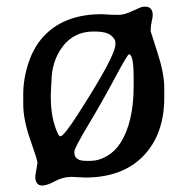

<svg xmlns="http://www.w3.org/2000/svg" viewBox="-20 -535 585 585"><path d="M331.5 -399.4V-406.2Q331.5 -417 316.9 -428Q302.2 -439 269.5 -439H265.1Q206.1 -439 171.4 -393.8Q136.7 -348.6 136.7 -283.2Q135.7 -274.4 135.7 -269.5L134.8 -246.6V-237.8Q134.8 -174.3 156.2 -127.9Q160.2 -119.6 164.1 -119.6Q174.3 -119.6 218.8 -189Q331.5 -364.3 331.5 -399.4ZM241.7 -44.9H256.3Q280.3 -44.9 305.2 -59.1Q330.1 -73.2 346.7 -99.1Q387.2 -162.1 387.2 -272.5V-297.9Q387.2 -369.6 373 -369.6Q368.7 -369.6 330.3 -297.9Q292 -226.1 249.3 -154.8Q206.5 -83.5 206.5 -73.2V-70.3Q206.5 -44.9 241.7 -44.9ZM108.9 30.3Q87.4 30.3 87.4 2L94.2 -39.1Q94.2 -46.9 72.5 -108.4Q50.8 -169.9 50.8 -218.3V-247.6Q50.8 -296.9 67.9 -346.7Q85 -396.5 118.2 -429.7Q180.2 -491.7 289.6 -491.7H291.5L317.4 -490.2Q326.2 -489.7 342.5 -489.7Q358.9 -489.7 385 -502.2Q411.1 -514.6 417 -514.6H422.9Q445.3 -514.6 445.3 -488.3Q445.3 -482.4 442.1 -468.8Q439 -455.1 439 -439.9Q439 -439 459.7 -375Q480.5 -311 480.5 -267.1V-237.8Q480.5 -125.5 416.7 -59.8Q353 5.9 239.7 5.9L197.8 3.9Q171.9 3.9 147.5 17.1Q123 30.3 108.9 30.3Z"/></svg>

Font: Averia Libre Light
Style: Regular
Weight: 300
Version: Version 1.002